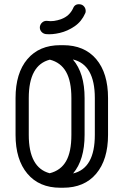

<svg xmlns="http://www.w3.org/2000/svg" viewBox="-20 -876 580 901"><path d="M53 -416Q53 -533 108.5 -598.5Q164 -664 263 -664H276Q376 -664 431.5 -598.5Q487 -533 487 -416V-243Q487 -127 431.5 -61Q376 5 276 5H263Q164 5 108.5 -61Q53 -127 53 -243ZM377 -243Q377 -126 323 -62Q425 -86 425 -243V-416Q425 -573 322 -597Q377 -533 377 -416ZM115 -416V-243Q115 -89 213 -63Q265 -76 290 -119.5Q315 -163 315 -243V-416Q315 -495 290 -539Q265 -583 214 -596Q115 -571 115 -416ZM323 -837Q331 -858 354 -856Q367 -855 375 -845Q383 -835 382 -822Q382 -818 380 -814Q363 -775 330 -752.5Q297 -730 260.5 -721.5Q224 -713 195 -716Q182 -718 174 -727.5Q166 -737 167 -750Q169 -763 178.5 -771Q188 -779 201 -778Q232 -773 269 -787Q306 -801 323 -837Z"/></svg>

Font: Libertine Sup Medium
Style: Regular
Weight: 500
Designer: Bastien Sozeau
Foundry: NBR — Bastien Sozeau
Version: Version 2.003; ttfautohint (v1.8.4.7-5d5b);gftools[0.9.33]